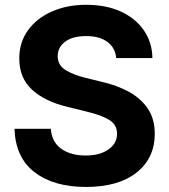

<svg xmlns="http://www.w3.org/2000/svg" viewBox="-20 -757 695 788"><path d="M333 10.3Q200.7 10.3 121.8 -50.3Q43 -110.8 39.6 -228.5H188.5Q192.4 -173.8 231.7 -146.2Q271 -118.7 331.1 -118.7Q389.6 -118.7 425 -143.6Q460.4 -168.5 460.4 -208.5Q460.4 -245.1 428.2 -264.9Q396 -284.7 336.4 -298.8L256.8 -318.4Q165 -340.3 112.1 -388.4Q59.1 -436.5 59.1 -517.1Q59.1 -583 94.7 -632.6Q130.4 -682.1 192.6 -709.7Q254.9 -737.3 334.5 -737.3Q415.5 -737.3 476.1 -709.5Q536.6 -681.6 570.6 -632.3Q604.5 -583 605.5 -518.6H457Q453.1 -561 420.9 -585Q388.7 -608.9 333.5 -608.9Q277.3 -608.9 247.1 -585.7Q216.8 -562.5 216.8 -526.9Q216.8 -488.3 250.5 -468.5Q284.2 -448.7 331.5 -437.5L396.5 -421.4Q460 -407.2 509.3 -380.1Q558.6 -353 586.9 -310.8Q615.2 -268.6 615.2 -208Q615.2 -107.9 540.5 -48.8Q465.8 10.3 333 10.3Z"/></svg>

Font: Konkhmer Sleokchher
Style: Regular
Weight: 400
Designer: Suon May Sophanith
Version: Version 1.000; ttfautohint (v1.8.4.7-5d5b);gftools[0.9.23]